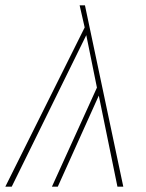

<svg xmlns="http://www.w3.org/2000/svg" viewBox="-29 -701 548 721"><path d="M434 0H412L342 -342L188 0H166L335 -372L295 -569L15 0H-9L289 -598L270 -681H290Z"/></svg>

Font: Fira Sans Condensed Thin
Style: Italic
Weight: 250
Width: 3
Italic angle: -8°
Designer: Carrois Corporate & Edenspiekermann AG
Foundry: Carrois Corporate GbR & Edenspiekermann AG
Version: Version 4.203